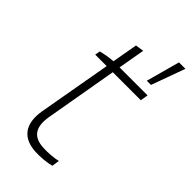

<svg xmlns="http://www.w3.org/2000/svg" viewBox="-227 -779 843 843"><g transform="rotate(45 194.0 -358.0)"><path d="M178 3C210 5 251 1 276 -6L281 -41C258 -35 217 -32 189 -34C129 -38 102 -72 114 -145L173 -484H347L353 -520H179L201 -645L162 -639L141 -520C118 -519 86 -513 68 -508L64 -484H135L75 -144C59 -50 99 -2 178 3ZM305 -563H331L388 -720H348Z"/></g></svg>

Font: Fixel Text 20240404 ExtraLight
Style: Italic
Weight: 200
Width: 4
Italic angle: -10°
Designer: AlfaBravo + MacPaw
Foundry: Kyrylo Tkachov, Marchela Mozhyna, Serhii Makarenko, Maria Weinstein, Zakhar Kryvoshyya
Version: Version 1.211;Glyphs 3.2 (3225)